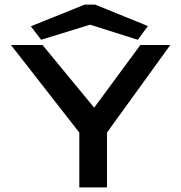

<svg xmlns="http://www.w3.org/2000/svg" viewBox="-20 -820 790 840"><path d="M327 0V-240L28 -623H166L392 -349L594 -623H725L448 -240V0ZM160 -646 115 -705 351 -800H396L627 -706L583 -646L374 -712Z"/></svg>

Font: Inconsolata ExtraExpanded
Style: Bold
Weight: 700
Width: 8
Monospace: yes
Designer: Raph Levien, Cyreal, Brenton Simpson
Foundry: Raph Levien, Cyreal, Google
Version: Version 3.100; ttfautohint (v1.8.4.7-5d5b)